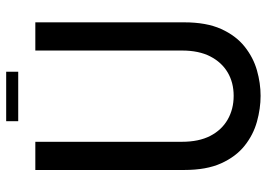

<svg xmlns="http://www.w3.org/2000/svg" viewBox="-138 -694 843 606"><g transform="rotate(-90 283.0 -390.5)"><path d="M516 -230V-700H427V-237Q427 -184 408.5 -148Q390 -112 358 -93Q326 -74 284 -74Q242 -74 209 -93Q176 -112 157.5 -148Q139 -184 139 -237V-700H50V-230Q50 -160 71 -113.5Q92 -67 126.5 -39.5Q161 -12 202.5 -0.5Q244 11 284 11Q324 11 364.5 -0.5Q405 -12 439.5 -39.5Q474 -67 495 -113.5Q516 -160 516 -230ZM204 -792H360V-754H204Z"/></g></svg>

Font: Phudu
Style: Regular
Weight: 400
Version: Version 1.005;gftools[0.9.23]